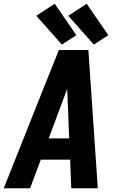

<svg xmlns="http://www.w3.org/2000/svg" viewBox="-38 -1001 634 1021"><path d="M-18 0H122L179 -152H335L341 0H482L432 -735H275L177 -490ZM221 -265 305 -490Q313 -511 319 -529Q320 -511 321 -490L330 -265ZM461 -764 538 -814 423 -981 325 -917ZM291 -764 368 -814 253 -981 155 -917Z"/></svg>

Font: Iosevka Sparkle Extrabold
Style: Italic
Weight: 800
Italic angle: -9°
Designer: Belleve Invis
Foundry: Belleve Invis
Version: Version 4.5.0; ttfautohint (v1.8.3)